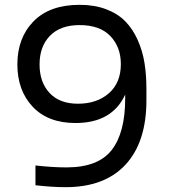

<svg xmlns="http://www.w3.org/2000/svg" viewBox="-20 -770 699 796"><path d="M310 -750Q372 -750 420.5 -731.5Q469 -713 500 -681Q531 -649 551 -604Q571 -559 579 -509.5Q587 -460 587 -402V-354Q587 -181 500.5 -87.5Q414 6 252 6Q196 6 127 -2V-84Q197 -76 256 -76Q387 -76 443 -148Q499 -220 499 -361V-378Q445 -260 293 -260Q179 -260 115.5 -327.5Q52 -395 52 -503Q52 -613 119 -681.5Q186 -750 310 -750ZM310 -666Q230 -666 187 -621.5Q144 -577 144 -503Q144 -429 185.5 -384.5Q227 -340 303 -340Q382 -340 431.5 -383.5Q481 -427 481 -504Q481 -575 437.5 -620.5Q394 -666 310 -666Z"/></svg>

Font: Cazoo Sans
Style: Regular
Weight: 400
Designer: Jonathan Barnbrook, Julián Moncada
Foundry: Barnbrook Fonts
Version: Version 2.000;Glyphs 3.3 (3337)